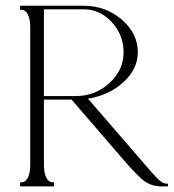

<svg xmlns="http://www.w3.org/2000/svg" viewBox="-20 -665 619 685"><path d="M51.8 -629.9V-644.5H87.9H112.3H136.7H278.3Q356.9 -644.5 414.3 -595.2Q471.7 -545.9 471.7 -478.5Q471.7 -418.9 420.7 -372.1Q369.6 -325.2 293.9 -313L483.4 -93.8Q529.3 -39.6 545.4 -24.7Q561.5 -9.8 574.2 -9.8H579.1V0H558.6Q522 0 496.3 -18.1Q470.7 -36.1 413.1 -103.5L235.4 -309.6H136.7V-78.1Q136.7 -48.3 145 -31.5Q153.3 -14.6 168 -14.6H172.9V0H136.7H112.3H87.9H51.8V-14.6H56.6Q71.3 -14.6 79.6 -31.5Q87.9 -48.3 87.9 -78.1V-566.4Q87.9 -596.2 79.6 -613Q71.3 -629.9 56.6 -629.9ZM250 -322.3Q319.8 -322.3 370.4 -368.7Q420.9 -415 420.9 -478.5Q420.9 -540.5 378.7 -586.2Q336.4 -631.8 278.3 -631.8H136.7V-322.3H224.6Z"/></svg>

Font: Elaris
Style: Regular
Weight: 500
Version: Version 1.0